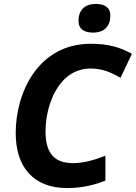

<svg xmlns="http://www.w3.org/2000/svg" viewBox="-20 -948 692 978"><path d="M454 -782C514 -782 542 -817 542 -869C542 -913 508 -928 469 -928C413 -928 380 -898 380 -842C380 -798 412 -782 454 -782ZM322 10C409 10 477 -12 517 -28V-155C462 -133 406 -117 352 -117C255 -117 212 -170 212 -278C212 -418 281 -599 442 -599C502 -599 548 -578 594 -552L652 -674C589 -708 532 -725 442 -725C177 -725 60 -480 60 -270C60 -99 149 10 322 10Z"/></svg>

Font: Noto Sans
Style: Bold Italic
Weight: 700
Italic angle: -12°
Designer: Monotype Design Team
Foundry: Monotype Imaging Inc.
Version: Version 2.013